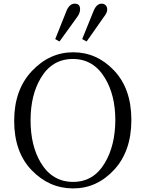

<svg xmlns="http://www.w3.org/2000/svg" viewBox="-20 -1028 809 1064"><path d="M58.6 -358.4Q58.6 -530.3 156.7 -634.3Q254.9 -738.3 385.7 -738.3Q516.6 -738.3 612.3 -637.2Q708 -536.1 708 -363.3Q708 -190.4 612.3 -86.9Q516.6 16.6 384.3 16.1Q252 15.6 155.3 -85Q58.6 -185.5 58.6 -358.4ZM149.4 -361.3Q149.4 -220.7 206.1 -126Q269.5 -20.5 384.3 -20Q499 -19.5 561.5 -126Q618.2 -221.7 619.1 -361.3Q619.1 -501 561.5 -595.7Q498 -701.2 383.8 -701.2Q268.6 -701.2 206.1 -595.7Q149.4 -501 149.4 -361.3ZM286.1 -811.5 347.7 -965.8Q364.3 -1007.8 394.5 -1007.8Q423.8 -1007.8 423.8 -976.6Q423.8 -954.1 406.2 -931.6L309.6 -797.9ZM435.5 -811.5 498 -965.8Q514.6 -1007.8 543.9 -1007.8Q555.7 -1007.8 564.9 -999.5Q574.2 -991.2 574.2 -974.6Q574.2 -957 553.7 -931.6L460 -797.9Z"/></svg>

Font: GenEi Koburi Mincho v6
Style: Regular
Weight: 400
Designer: o_tamon (Modified)
Foundry: o_tamon / Adobe Systems Incorporated
Version: Version 6.1